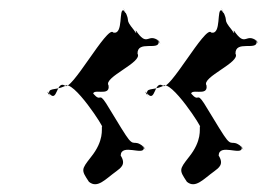

<svg xmlns="http://www.w3.org/2000/svg" viewBox="-20 -497 679 490"><path d="M277 -60C289 -69 302 -78 288 -100C289 -132 347 -99 347 -119C333 -140 361 -100 347 -122C320 -145 324 -117 301 -152C287 -173 265 -211 251 -233C231 -264 239 -234 218 -258C202 -277 232 -232 218 -254C213 -275 262 -248 257 -279C243 -300 345 -338 331 -360C330 -395 386 -367 385 -390C371 -411 399 -371 385 -393C358 -413 357 -379 332 -412C318 -433 336 -398 322 -420C296 -452 315 -438 298 -470C287 -493 310 -448 296 -470C282 -478 296 -407 269 -414C255 -435 159 -257 145 -279C123 -291 127 -234 106 -258C90 -277 120 -232 106 -254C101 -275 119 -265 145 -277C165 -298 250 -165 240 -174C239 -168 246 -138 212 -96C187 -64 187 -63 207 -33C229 -15 249 -40 277 -60ZM527 -60C539 -69 552 -78 538 -100C539 -132 597 -99 597 -119C583 -140 611 -100 597 -122C570 -145 574 -117 551 -152C537 -173 515 -211 501 -233C481 -264 489 -234 468 -258C452 -277 482 -232 468 -254C463 -275 512 -248 507 -279C493 -300 595 -338 581 -360C580 -395 636 -367 635 -390C621 -411 649 -371 635 -393C608 -413 607 -379 582 -412C568 -433 586 -398 572 -420C546 -452 565 -438 548 -470C537 -493 560 -448 546 -470C532 -478 546 -407 519 -414C505 -435 409 -257 395 -279C373 -291 377 -234 356 -258C340 -277 370 -232 356 -254C351 -275 369 -265 395 -277C415 -298 500 -165 490 -174C489 -168 496 -138 462 -96C437 -64 437 -63 457 -33C479 -15 499 -40 527 -60Z"/></svg>

Font: Hussar Przerywany
Style: Obl
Weight: 400
Foundry: Cannot Into Space Fonts
Version: Version 0.982